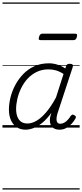

<svg xmlns="http://www.w3.org/2000/svg" viewBox="-20 -1030 663 1550"><path d="M187 17Q145 17 115 -3Q85 -23 68.5 -59.5Q52 -96 52 -146Q52 -191 64.5 -242.5Q77 -294 103 -343Q129 -392 167.5 -432Q206 -472 258 -495.5Q310 -519 376 -519Q409 -519 444 -508Q479 -497 507 -477L513 -495Q517 -507 523.5 -511Q530 -515 543 -515Q562 -515 566.5 -507.5Q571 -500 567 -488L443 -111Q436 -86 436 -68Q436 -50 444 -40.5Q452 -31 467 -31Q484 -31 499.5 -40Q515 -49 528 -63.5Q541 -78 550 -93Q555 -100 562.5 -103.5Q570 -107 580 -100Q592 -94 592.5 -86Q593 -78 588 -71Q577 -51 558.5 -31Q540 -11 515.5 3Q491 17 460 17Q438 17 422 10Q406 3 396.5 -10Q387 -23 384 -41Q381 -59 384 -81Q387 -91 389.5 -100.5Q392 -110 395 -119Q357 -67 319.5 -37Q282 -7 248 5Q214 17 187 17ZM110 -150Q110 -115 120 -88.5Q130 -62 150 -47.5Q170 -33 202 -33Q237 -33 275.5 -55.5Q314 -78 353.5 -124.5Q393 -171 432 -243L493 -433Q458 -455 429 -462.5Q400 -470 372 -470Q318 -470 275.5 -449Q233 -428 202 -394Q171 -360 150.5 -317.5Q130 -275 120 -231.5Q110 -188 110 -150ZM309 -706Q296 -706 293.5 -712.5Q291 -719 295 -731Q298 -744 304.5 -751Q311 -758 322 -758H587Q599 -758 601.5 -751Q604 -744 600 -731Q597 -718 590.5 -712Q584 -706 572 -706ZM0 490H623V500H0ZM0 -20H623V0H0ZM0 -505H623V-500H0ZM0 -1010H623V-1000H0Z"/></svg>

Font: Playwrite MX Guides
Style: Regular
Weight: 400
Designer: Veronika Burian, José Scaglione
Foundry: TypeTogether
Version: Version 1.003